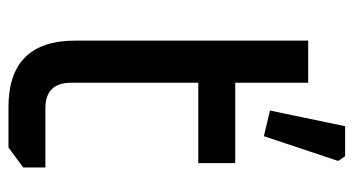

<svg xmlns="http://www.w3.org/2000/svg" viewBox="-206 -608 815 442"><g transform="rotate(90 201.0 -387.5)"><path d="M74 -154V-690H171V-522H356V-437H171V-144Q171 -85 230 -85H366V-34L320 0H227Q74 0 74 -154ZM235 -602 271 -775H340L351 -759L294 -588Z"/></g></svg>

Font: Oxanium ExtraLight Medium
Style: Regular
Weight: 500
Version: Version 2.000